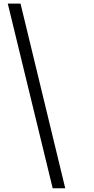

<svg xmlns="http://www.w3.org/2000/svg" viewBox="-20 -752 509 1036"><path d="M332 263.7H264.2L22 -732.4H90.8Z"/></svg>

Font: Gelasio Medium
Style: Regular
Weight: 500
Designer: Eben Sorkin
Foundry: Eben Sorkin
Version: Version 1.008